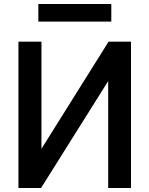

<svg xmlns="http://www.w3.org/2000/svg" viewBox="-20 -940 744 961"><path d="M635.7 1H521.5V-534.2L185.5 1H72.3V-731.4H187.5V-195.3L523.4 -731.4H635.7ZM171.9 -832V-919.9H537.1V-832Z"/></svg>

Font: Gen Shin Gothic Medium
Style: Regular
Weight: 500
Designer: [Source Han Sans]
Ryoko NISHIZUKA  (kana & ideographs); Paul D. Hunt (Latin, Greek & Cyrillic); Wenlong ZHANG  (bopomofo
Version: Version 1.002.20150607